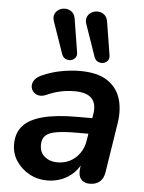

<svg xmlns="http://www.w3.org/2000/svg" viewBox="-55 -819 657 873"><g transform="rotate(5 273.5 -382.5)"><path d="M193 10Q148 10 111 -10.5Q74 -31 51.5 -65Q29 -99 29 -141Q29 -193 58 -225.5Q87 -258 148 -274Q209 -290 304 -290H384L373 -218H310Q251 -218 216 -212Q181 -206 166 -191Q151 -176 151 -149Q151 -114 174.5 -95Q198 -76 232 -76Q264 -76 290 -89.5Q316 -103 334 -128.5Q352 -154 357 -189L376 -308Q384 -355 361.5 -380Q339 -405 283 -405Q250 -405 219 -398.5Q188 -392 155 -377Q136 -369 121 -372Q106 -375 96.5 -385.5Q87 -396 86 -410.5Q85 -425 94.5 -439Q104 -453 126 -463Q168 -482 213.5 -490.5Q259 -499 299 -499Q378 -499 423 -470Q468 -441 484 -391Q500 -341 490 -277L455 -54Q451 -23 433.5 -7.5Q416 8 387 8Q360 8 346.5 -9.5Q333 -27 338 -61L348 -124L355 -104Q341 -65 315.5 -39.5Q290 -14 258.5 -2Q227 10 193 10ZM359 -569 309 -713Q302 -733 308.5 -747Q315 -761 328.5 -768.5Q342 -776 358 -775Q374 -774 386.5 -763.5Q399 -753 402 -732L426 -583Q429 -567 421 -557Q413 -547 400.5 -544.5Q388 -542 376 -548Q364 -554 359 -569ZM211 -569 161 -713Q154 -733 160.5 -747Q167 -761 180.5 -768.5Q194 -776 210 -775Q226 -774 238.5 -763.5Q251 -753 254 -732L278 -583Q281 -567 273 -557Q265 -547 252.5 -544.5Q240 -542 228 -548Q216 -554 211 -569Z"/></g></svg>

Font: Nunito ExtraLight
Style: Bold Italic
Weight: 700
Italic angle: -9°
Version: Version 3.602